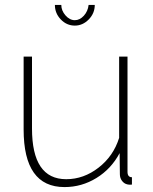

<svg xmlns="http://www.w3.org/2000/svg" viewBox="-20 -750 621 780"><path d="M340 -730H365Q365 -696 340.5 -671Q316 -646 284 -646Q251 -646 227 -671Q203 -696 203 -730H229Q229 -707 246 -687.5Q263 -668 284 -668Q304 -668 320.5 -686Q337 -704 340 -730ZM76 -224V-520H110V-228Q110 -22 249 -22Q320 -22 380.5 -69Q441 -116 464 -190V-520H498V-52Q498 -30 516 -30V0Q503 1 497 -1Q484 -4 475.5 -15.5Q467 -27 467 -42L466 -128Q432 -64 372 -27Q312 10 242 10Q76 10 76 -224Z"/></svg>

Font: Raleway-v4020 ExtraLight
Style: Regular
Weight: 275
Designer: Matt McInerney, Pablo Impallari, Rodrigo Fuenzalida
Foundry: Matt McInerney, Pablo Impallari, Rodrigo Fuenzalida
Version: Version 4.020;PS 004.020;hotconv 1.0.88;makeotf.lib2.5.64775